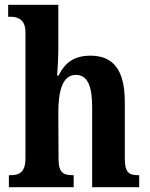

<svg xmlns="http://www.w3.org/2000/svg" viewBox="-20 -780 623 800"><path d="M17 0H287V-50H284C246 -50 224 -59 224 -116L223 -312C223 -397 239 -468 296 -468C346 -468 364 -419 364 -333V0H560V-50H558C518 -50 500 -59 500 -121V-355C500 -490 451 -548 357 -548C288 -548 250 -518 224 -465H218C219 -479 223 -533 223 -577V-760H14V-710H26C49 -710 86 -702 86 -647V-120C86 -59 58 -50 21 -50H17Z"/></svg>

Font: Noto Serif Bengali Condensed
Style: Bold
Weight: 700
Width: 3
Designer: Juan Bruce, Universal Thirst, Indian Type Foundry and the Monotype Design Team.
Foundry: Monotype Imaging Inc.
Version: Version 2.003